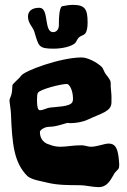

<svg xmlns="http://www.w3.org/2000/svg" viewBox="-20 -760 521 789"><path d="M467 -117C462 -153 452 -170 427 -170C407 -170 381 -157 353 -157C340 -157 330 -163 314 -163C280 -163 254 -157 229 -157C214 -157 199 -159 183 -166C183 -166 144 -173 144 -218C144 -225 162 -239 183 -239C215 -239 252 -256 261 -255C264 -254 266 -254 269 -254C291 -254 319 -258 342 -269C397 -295 438 -302 438 -339C438 -357 439 -365 436 -392C432 -427 443 -420 414 -456C408 -464 404 -479 399 -484C379 -504 340 -524 315 -524C225 -523 82 -469 68 -450C58 -436 35 -419 31 -410C30 -407 31 -390 28 -376C26 -366 19 -353 19 -348C19 -337 24 -315 25 -293C30 -167 37 -92 93 -36C113 -20 149 -16 176 -9C217 1 264 1 309 1C330 1 361 9 385 9C423 9 436 -24 451 -49C466 -67 470 -63 470 -84C470 -93 468 -104 467 -117ZM278 -342C270 -320 209 -322 180 -317C174 -316 156 -307 144 -307C135 -307 132 -323 132 -350C132 -363 133 -374 136 -379C145 -393 230 -415 255 -415C264 -415 280 -392 280 -353C280 -349 279 -345 278 -342ZM329 -621C337 -629 340 -647 340 -667C340 -722 330 -740 279 -740C257 -740 244 -735 238 -735C223 -735 222 -683 222 -666C222 -663 222 -660 222 -657C222 -641 214 -628 198 -628C159 -628 183 -728 142 -728C94 -728 95 -696 95 -692C95 -664 114 -651 121 -630C139 -571 137 -560 200 -560C234 -560 272 -568 289 -583C293 -587 297 -599 304 -606C313 -614 324 -615 329 -621Z"/></svg>

Font: Freckle Face
Style: Regular
Weight: 400
Designer: Astigmatic (AOETI)
Foundry: Astigmatic (AOETI)
Version: Version 1.000